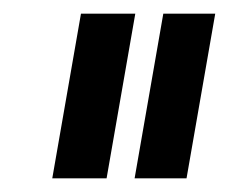

<svg xmlns="http://www.w3.org/2000/svg" viewBox="-20 -695 335 281"><path d="M177 -434H253L295 -675H219ZM56.5 -434H136L178 -675H98.5Z"/></svg>

Font: Anybody Expanded Medium
Style: Italic
Weight: 500
Width: 7
Italic angle: -10°
Version: Version 1.113;gftools[0.9.25]